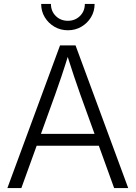

<svg xmlns="http://www.w3.org/2000/svg" viewBox="-20 -959 691 979"><path d="M17.6 0 286.1 -727.5H365.2L633.8 0H562L389.2 -478Q374.5 -519 357.2 -570.6Q339.8 -622.1 316.4 -696.3H334Q311 -621.6 293.5 -569.8Q275.9 -518.1 261.7 -478L88.9 0ZM144 -215.8V-276.4H506.8V-215.8ZM326.2 -804.7Q288.1 -804.7 257.3 -822.8Q226.6 -840.8 208.3 -871.1Q189.9 -901.4 189.9 -939H239.7Q239.7 -901.9 264.4 -877.4Q289.1 -853 326.2 -853Q362.8 -853 387.7 -877.4Q412.6 -901.9 412.6 -939H462.4Q462.4 -901.4 444.1 -871.1Q425.8 -840.8 395 -822.8Q364.3 -804.7 326.2 -804.7Z"/></svg>

Font: Inter 24pt Light
Style: Regular
Weight: 300
Designer: Rasmus Andersson
Foundry: rsms
Version: Version 4.001;git-66647c0bb